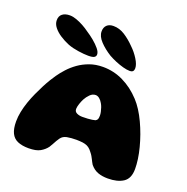

<svg xmlns="http://www.w3.org/2000/svg" viewBox="-150 -991 1121 1151"><g transform="rotate(20 410.5 -415.5)"><path d="M659 20Q623.5 20 596 10Q568.5 0 547 -26Q542.5 -33.5 538.5 -41Q534.5 -48.5 530.8 -56.2Q527 -64 521.5 -73.5Q516 -83 507 -94Q496.5 -108.5 485 -116.8Q473.5 -125 459.5 -128.5Q453.5 -130.5 444.8 -131.5Q436 -132.5 425.5 -133.2Q415 -134 405 -134Q389.5 -134 373.2 -132.8Q357 -131.5 344 -129Q331 -126 322 -120.5Q313 -115 306 -105.5Q299.5 -97 293.2 -85.8Q287 -74.5 280.5 -62.8Q274 -51 266.5 -39Q250.5 -17.5 224.8 -2.8Q199 12 151 12Q109.5 12 81.5 0Q53.5 -12 40 -39.8Q26.5 -67.5 26.5 -114.5Q26.5 -144 33 -176.2Q39.5 -208.5 51 -241.8Q62.5 -275 76.8 -306.2Q91 -337.5 105.5 -365.5Q120 -393.5 133.5 -415.5Q147 -437.5 157 -451.5Q173.5 -475.5 197 -501.2Q220.5 -527 251.2 -549Q282 -571 320.5 -585Q359 -599 406 -599Q474 -599 535.5 -569.2Q597 -539.5 648 -484.5Q669 -462 688 -432.2Q707 -402.5 723.2 -367.8Q739.5 -333 752.8 -296Q766 -259 775.5 -222.2Q785 -185.5 789.8 -151.5Q794.5 -117.5 794.5 -89.5Q794.5 -28.5 757.5 -4.2Q720.5 20 659 20ZM471.5 -283Q481 -288 484 -295.8Q487 -303.5 487 -319Q487 -329 484.2 -341.8Q481.5 -354.5 477 -367.5Q472.5 -380.5 466.5 -390.5Q458 -406 446 -415.8Q434 -425.5 421.5 -425.5Q402 -425.5 386 -409.5Q370 -393.5 360 -374.5Q356.5 -368 352.8 -359.2Q349 -350.5 346 -341.2Q343 -332 341 -323.2Q339 -314.5 339 -307.5Q339 -290 354.5 -282.5Q370 -275 390 -275Q409 -275 424.2 -276Q439.5 -277 451.2 -278.8Q463 -280.5 471.5 -283ZM297.5 -631.5Q271.5 -631.5 233.8 -637Q196 -642.5 167 -653.5Q136 -666 108.8 -683.8Q81.5 -701.5 64.8 -722.8Q48 -744 48 -767.5Q48 -794.5 65.8 -808Q83.5 -821.5 113 -821.5Q132 -821.5 154.8 -813.5Q177.5 -805.5 200.5 -793Q223.5 -780.5 243 -766Q266.5 -751 290 -731.5Q313.5 -712 329.8 -692.2Q346 -672.5 346 -656.5Q346 -644.5 335.8 -638Q325.5 -631.5 297.5 -631.5ZM561.5 -631Q544 -631 519.2 -637.8Q494.5 -644.5 469 -655.2Q443.5 -666 424 -677Q382 -703 352.8 -734Q323.5 -765 323.5 -796.5Q323.5 -822 338.5 -836.5Q353.5 -851 380.5 -851Q418.5 -851 453.2 -828.8Q488 -806.5 520 -773.5Q547.5 -747.5 568.2 -714.2Q589 -681 589 -657Q589 -645 583.2 -638Q577.5 -631 561.5 -631Z"/></g></svg>

Font: Gluten ExtraBold
Style: Regular
Weight: 800
Designer: Tyler Finck
Foundry: Etcetera Type Company
Version: Version 1.300